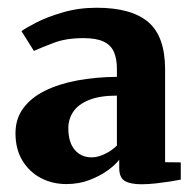

<svg xmlns="http://www.w3.org/2000/svg" viewBox="-20 -822 506 496"><path d="M345.5 -346Q317 -346 302.5 -354.5Q288 -363 288 -388.5V-409.5Q279 -397 258.8 -382.2Q238.5 -367.5 211.2 -357Q184 -346.5 151.5 -346.5Q115.5 -346.5 85.8 -362Q56 -377.5 38 -407Q20 -436.5 20 -478Q20 -515 40 -542.2Q60 -569.5 95.5 -587.2Q131 -605 178.8 -614Q226.5 -623 282 -623.5V-643.5Q282 -671 274 -688.5Q266 -706 247.2 -714.8Q228.5 -723.5 195.5 -723.5Q150.5 -723.5 118.5 -711.2Q86.5 -699 67.5 -690.5L35.5 -741.5Q46 -749.5 74.2 -764Q102.5 -778.5 143 -790.2Q183.5 -802 229.5 -802Q319.5 -802 363 -765Q406.5 -728 406.5 -642.5V-403L447 -402.5V-358Q437.5 -356 420 -353.2Q402.5 -350.5 382.5 -348.2Q362.5 -346 345.5 -346ZM217 -415.5Q232.5 -415.5 250.8 -424.2Q269 -433 282 -446V-575Q237.5 -575 209.5 -563.5Q181.5 -552 169 -533Q156.5 -514 156.5 -491Q156.5 -454.5 173 -435Q189.5 -415.5 217 -415.5Z"/></svg>

Font: Merriweather 36pt ExtraBold
Style: Regular
Weight: 800
Designer: Eben Sorkin
Foundry: Eben Sorkin
Version: Version 2.100